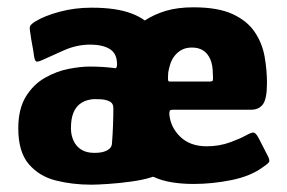

<svg xmlns="http://www.w3.org/2000/svg" viewBox="-20 -498 786 525"><path d="M230 7Q178 7 132.5 -4.5Q87 -16 58.5 -49.5Q30 -83 30 -147Q30 -200 50.5 -233.5Q71 -267 102.5 -285Q134 -303 167 -309.5Q200 -316 225 -316Q243 -316 259.5 -315Q276 -314 292 -312Q300 -309 300 -322Q300 -352 280 -364Q260 -376 227 -376Q190 -376 155 -360.5Q120 -345 96 -334Q83 -328 79 -330Q75 -332 73 -345Q71 -361 68 -376Q65 -391 63 -407Q60 -422 62.5 -427Q65 -432 76 -439Q102 -455 143.5 -466Q185 -477 230 -477Q265 -477 292 -473Q319 -469 340 -461Q361 -453 376 -442Q402 -459 434 -468.5Q466 -478 509 -478Q576 -478 616 -459.5Q656 -441 676.5 -410.5Q697 -380 703.5 -343.5Q710 -307 710 -271Q710 -228 699 -213Q688 -198 667 -198Q614 -198 560 -198Q506 -198 453 -198Q446 -198 444.5 -195.5Q443 -193 443 -186Q446 -150 473 -124Q500 -98 545 -98Q580 -98 609.5 -109Q639 -120 649 -126Q663 -134 671 -135.5Q679 -137 688 -119L712 -72Q719 -59 715 -54Q711 -49 699 -41Q665 -16 612.5 -5.5Q560 5 510 5Q477 5 450 0.5Q423 -4 403 -13Q402 -14 400.5 -14Q399 -14 398 -15Q397 -14 396 -14Q395 -14 393 -13Q371 -6 338.5 -1.5Q306 3 275.5 5Q245 7 230 7ZM290 -202Q290 -216 279 -221Q268 -226 255.5 -226.5Q243 -227 238 -227Q230 -227 219 -224Q208 -221 197.5 -213Q187 -205 180.5 -189Q174 -173 174 -147Q174 -129 181 -113.5Q188 -98 202 -89Q216 -80 238 -80Q246 -80 254 -81Q262 -82 269 -85Q276 -88 280.5 -92.5Q285 -97 286 -104Q288 -127 289 -155Q290 -183 290 -202ZM553 -275Q561 -275 562 -278.5Q563 -282 562 -295Q562 -320 555 -336Q548 -352 535.5 -360Q523 -368 505 -368Q489 -368 477.5 -362Q466 -356 458 -346Q450 -336 446 -324Q442 -312 440 -300Q439 -284 439.5 -279.5Q440 -275 444 -275Q471 -275 498.5 -275Q526 -275 553 -275Z"/></svg>

Font: Glory ExtraBold
Style: Regular
Weight: 800
Designer: Robert Leuschke
Foundry: Robert Leuschke
Version: Version 1.011